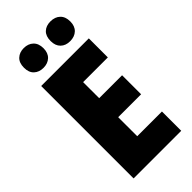

<svg xmlns="http://www.w3.org/2000/svg" viewBox="-287 -988 1049 1049"><g transform="rotate(-45 237.5 -464.0)"><path d="M432 0H64V-714H432V-567H241V-443H418V-296H241V-149H432ZM68 -851Q68 -889 89 -908.5Q110 -928 143 -928Q177 -928 198 -908Q219 -888 219 -851Q219 -815 198 -795Q177 -775 143 -775Q110 -775 89 -794.5Q68 -814 68 -851ZM274 -851Q274 -889 294.5 -908.5Q315 -928 349 -928Q384 -928 405 -908Q426 -888 426 -851Q426 -815 405 -795Q384 -775 349 -775Q315 -775 294.5 -795Q274 -815 274 -851Z"/></g></svg>

Font: Noto Sans Myanmar UI Condensed Black
Style: Regular
Weight: 900
Width: 3
Designer: Monotype Design Team
Foundry: Monotype Imaging Inc.
Version: Version 2.103; ttfautohint (v1.8.4.7-5d5b)